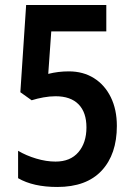

<svg xmlns="http://www.w3.org/2000/svg" viewBox="-20 -734 531 764"><path d="M254 -450Q311 -450 354 -423Q397 -396 421 -347Q445 -298 445 -233Q445 -120 384.5 -55Q324 10 208 10Q112 10 52 -25V-134Q84 -115 124 -103Q164 -91 201 -91Q260 -91 292 -128.5Q324 -166 324 -227Q324 -287 292.5 -319Q261 -351 201 -351Q178 -351 153 -346.5Q128 -342 106 -335L61 -367L84 -714H403V-609H184L172 -440Q192 -445 212 -447.5Q232 -450 254 -450Z"/></svg>

Font: Noto Sans Myanmar UI Condensed SemiBold
Style: Regular
Weight: 600
Width: 3
Designer: Monotype Design Team
Foundry: Monotype Imaging Inc.
Version: Version 2.103; ttfautohint (v1.8.4.7-5d5b)